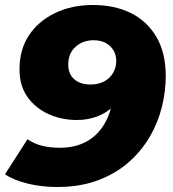

<svg xmlns="http://www.w3.org/2000/svg" viewBox="-22 -734 691 768"><path d="M350 -714Q436 -714 501 -682Q566 -650 603.5 -586.5Q641 -523 641 -429Q641 -369 625.5 -306Q610 -243 576.5 -186Q543 -129 491.5 -84Q440 -39 369 -12.5Q298 14 206 14Q145 14 89 0.5Q33 -13 -2 -37L88 -177Q116 -158 148 -150.5Q180 -143 217 -143Q257 -143 289 -153Q321 -163 345.5 -181.5Q370 -200 387.5 -225.5Q405 -251 415.5 -281Q426 -311 431 -345Q434 -365 434.5 -379.5Q435 -394 436 -408L484 -382Q463 -338 432.5 -309.5Q402 -281 365 -267.5Q328 -254 285 -254Q225 -254 172.5 -277.5Q120 -301 88 -346Q56 -391 56 -456Q56 -536 94 -593Q132 -650 198.5 -682Q265 -714 350 -714ZM352 -573Q310 -573 280.5 -547Q251 -521 251 -475Q251 -438 275 -417Q299 -396 340 -396Q370 -396 393 -407.5Q416 -419 429.5 -441Q443 -463 443 -490Q443 -513 432.5 -531.5Q422 -550 402 -561.5Q382 -573 352 -573Z"/></svg>

Font: Montserrat Thin ExtraBold
Style: Italic
Weight: 800
Italic angle: -11.3°
Version: Version 9.000